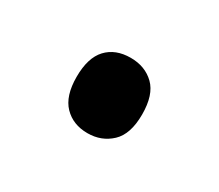

<svg xmlns="http://www.w3.org/2000/svg" viewBox="-44 -198 327 287"><g transform="rotate(30 119.5 -55.0)"><path d="M63 -55Q63 -88 78 -104Q93 -120 119 -120Q144 -120 160 -104.5Q176 -89 176 -55Q176 -21 159.5 -5.5Q143 10 119 10Q94 10 78.5 -6Q63 -22 63 -55Z"/></g></svg>

Font: Noto Sans Lao Looped UI Condensed
Style: Regular
Weight: 400
Width: 3
Designer: Mark Frömberg, Ben Mitchell
Foundry: The Fontpad Ltd
Version: Version 1.001; ttfautohint (v1.8.4.7-5d5b)